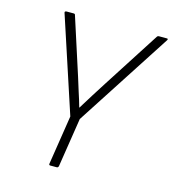

<svg xmlns="http://www.w3.org/2000/svg" viewBox="-100 -739 743 822"><g transform="rotate(15 271.5 -327.5)"><path d="M197 0Q191 0 192 -7L226 -225L87 -648Q86 -652 88.5 -653.5Q91 -655 93 -655H126Q132 -655 133 -649L214 -398Q223 -367 233.5 -335.5Q244 -304 253 -272H254Q274 -304 293 -335Q312 -366 333 -398L495 -650Q498 -655 504 -655H539Q542 -655 543 -653.5Q544 -652 542 -648L268 -225L234 -7Q232 0 226 0Z"/></g></svg>

Font: Sofia Sans Semi Condensed ExtraLight
Style: Italic
Weight: 250
Italic angle: -9°
Version: Version 4.100